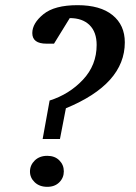

<svg xmlns="http://www.w3.org/2000/svg" viewBox="-20 -707 525 743"><path d="M463 -543Q463 -382 235 -288L212 -169H145L172 -318Q248 -342 301 -398.5Q354 -455 354 -533Q354 -583 326.5 -610Q299 -637 250 -637L189 -538H160Q105 -538 105 -579Q105 -617 148 -652Q191 -687 280 -687Q368 -687 415.5 -648.5Q463 -610 463 -543ZM163 16Q133 16 114.5 -1.5Q96 -19 96 -43Q96 -68 114.5 -86Q133 -104 163 -104Q192 -104 209.5 -86.5Q227 -69 227 -44Q227 -19 209.5 -1.5Q192 16 163 16Z"/></svg>

Font: Veleka
Style: Italic
Weight: 400
Italic angle: -12°
Designer: Stefan Peev, Context Ltd, 2016; SIL International, 1997-2014.
Foundry: Stefan Peev, Context Ltd, 2016
Version: Version 1.000